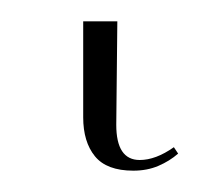

<svg xmlns="http://www.w3.org/2000/svg" viewBox="-20 52 192 180"><path d="M105 212Q80 212 69 198.5Q58 185 58 162V72H90L89 169Q89 202 111 202Q126 202 143 190L147 196Q139 203 128.5 207.5Q118 212 105 212Z"/></svg>

Font: Noto Serif Display ExtraCondensed Thin
Style: Regular
Weight: 100
Width: 2
Designer: Monotype Design Team
Foundry: Monotype Imaging Inc.
Version: Version 2.009